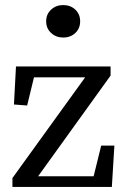

<svg xmlns="http://www.w3.org/2000/svg" viewBox="-20 -737 496 757"><path d="M29 0V-35L333 -456V-422L324 -432H214H84L121 -461L87 -321L35 -325L43 -475H416V-439L113 -18L123 -63V-42H240H379L342 -13L379 -163H431L421 0ZM229 -589Q201 -589 181.5 -607Q162 -625 162 -653Q162 -681 181.5 -699Q201 -717 229 -717Q258 -717 277 -699Q296 -681 296 -653Q296 -625 277 -607Q258 -589 229 -589Z"/></svg>

Font: Source Serif 4 Variable
Style: Regular
Weight: 400
Designer: Frank Grießhammer
Foundry: Adobe
Version: Version 4.005;hotconv 1.1.0;makeotfexe 2.6.0